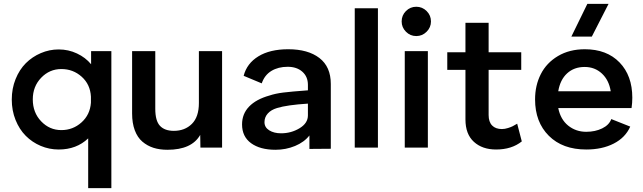

<svg xmlns="http://www.w3.org/2000/svg" viewBox="-20 -765 3332 995"><path d="M437 210V-47.9Q376.5 9.8 284.2 9.8Q235.4 9.8 190.9 -9Q146.5 -27.8 113.3 -61.3Q80.1 -94.7 60.5 -143.6Q41 -192.4 41 -249Q41 -306.2 60.8 -355.2Q80.6 -404.3 113.8 -437.5Q147 -470.7 191.4 -489.7Q235.8 -508.8 284.2 -508.8Q334.5 -508.8 378.7 -488Q422.9 -467.3 452.1 -432.1V-500H557.1V210ZM149.9 -250Q149.9 -181.6 193.4 -136.2Q236.8 -90.8 297.9 -90.8Q357.9 -90.8 402.3 -130.6Q446.8 -170.4 451.2 -232.9V-264.2Q447.8 -327.6 403.3 -367.4Q358.9 -407.2 297.9 -407.2Q236.8 -407.2 193.4 -362.1Q149.9 -316.9 149.9 -250Z M847.7 11.2Q807.6 11.2 775.4 1Q743.2 -9.3 717.8 -31Q692.4 -52.7 678.5 -89.8Q664.6 -127 664.6 -176.8V-500H784.7V-201.2Q784.7 -138.7 809.1 -112.8Q833.5 -86.9 880.9 -86.9Q938 -86.9 974.4 -123Q1010.7 -159.2 1010.7 -231V-500H1130.9V0H1018.6L1017.6 -65.9Q973.6 11.2 847.7 11.2Z M1473.6 -509.8Q1576.2 -509.8 1635.3 -464.4Q1694.3 -418.9 1694.3 -330.1V-112.8V5.9L1583.5 6.8V-63Q1556.6 -28.3 1509 -8.5Q1461.4 11.2 1407.7 11.2Q1328.1 11.2 1281.2 -22.9Q1234.4 -57.1 1234.4 -120.1Q1234.4 -174.8 1270.8 -212.6Q1307.1 -250.5 1376.5 -270Q1407.2 -280.3 1448 -285.4Q1488.8 -290.5 1575.7 -296.9V-325.2Q1575.7 -367.7 1546.9 -393.3Q1518.1 -418.9 1470.7 -418.9Q1421.9 -418.9 1386.5 -397.5Q1351.1 -376 1336.4 -333L1242.7 -372.1Q1259.3 -436.5 1319.1 -473.1Q1378.9 -509.8 1473.6 -509.8ZM1350.6 -131.8Q1350.6 -105 1375.2 -89.6Q1399.9 -74.2 1436.5 -74.2Q1488.8 -74.2 1532.2 -100.3Q1575.7 -126.5 1575.7 -167V-228Q1467.8 -221.2 1415.5 -205.1Q1384.8 -195.8 1367.7 -176.8Q1350.6 -157.7 1350.6 -131.8Z M1818.4 -722.2H1938.5V0H1818.4Z M2061.5 -653.8Q2061.5 -685.5 2083.7 -707.8Q2106 -730 2137.2 -730Q2168.5 -730 2190.9 -707.8Q2213.4 -685.5 2213.4 -653.8Q2213.4 -623 2190.9 -600.6Q2168.5 -578.1 2137.2 -578.1Q2106 -578.1 2083.7 -600.6Q2061.5 -623 2061.5 -653.8ZM2077.6 0V-500H2197.3V0Z M2512.2 -168.9Q2512.2 -133.3 2530.3 -114.7Q2548.3 -96.2 2581.1 -96.2Q2596.2 -96.2 2612.8 -101.6Q2629.4 -106.9 2636.7 -110.8Q2644 -114.7 2660.2 -124L2684.1 -32.2Q2631.8 9.8 2550.8 9.8Q2479.5 9.8 2435.8 -30Q2392.1 -69.8 2392.1 -146V-402.8H2297.9V-494.1H2392.1V-647H2512.2V-494.1H2681.2V-402.8H2512.2Z M3018.1 9.8Q2895.5 9.8 2824.2 -61.3Q2752.9 -132.3 2752.9 -250Q2752.9 -322.3 2782.5 -380.6Q2812 -439 2871.3 -474.4Q2930.7 -509.8 3010.7 -509.8Q3124.5 -509.8 3190.7 -441.4Q3256.8 -373 3256.8 -258.8Q3256.8 -231.4 3252.9 -205.1H2873Q2884.8 -146 2924.6 -114Q2964.4 -82 3018.1 -82Q3064.5 -82 3100.6 -99.6Q3136.7 -117.2 3147.9 -147.9L3246.1 -108.9Q3220.7 -51.8 3160.6 -21Q3100.6 9.8 3018.1 9.8ZM2873 -292H3145Q3135.7 -350.1 3099.1 -384Q3062.5 -418 3009.8 -418Q2955.1 -418 2918.9 -384.8Q2882.8 -351.6 2873 -292ZM2940.9 -575.2 3023.9 -745.1H3133.8L3046.9 -575.2Z"/></svg>

Font: Human Sans Medium
Style: Regular
Weight: 500
Designer: Tim Radville
Foundry: Continuum
Version: Version 1.000;FEAKit 1.0